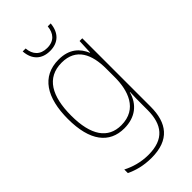

<svg xmlns="http://www.w3.org/2000/svg" viewBox="-290 -790 1105 1105"><g transform="rotate(-45 262.0 -238.0)"><path d="M373 -717H349C344 -666 317 -631 259 -631C203 -631 173 -665 169 -717H145C150 -645 193 -607 259 -607C326 -607 367 -647 373 -717ZM258 -538C120 -538 54 -431 54 -258C54 -79 125 10 246 10C335 10 394 -37 415 -115H417C415 -75 415 -51 415 -15V29C415 148 363 216 237 216C173 216 121 199 78 177V206C120 226 170 241 237 241C383 241 441 160 441 29V-528H419L415 -438H413C390 -493 346 -538 258 -538ZM258 -513C376 -513 415 -422 415 -307V-237C415 -132 380 -15 246 -15C139 -15 81 -97 81 -258C81 -415 134 -513 258 -513Z"/></g></svg>

Font: Noto Sans Sinhala SemiCondensed Thin
Style: Regular
Weight: 100
Width: 4
Designer: Jelle Bosma - Monotype Design Team
Foundry: Monotype Imaging Inc.
Version: Version 2.006